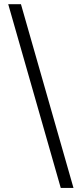

<svg xmlns="http://www.w3.org/2000/svg" viewBox="-20 -907 398 935"><path d="M337.9 8.3H275.9L20 -886.7H82Z"/></svg>

Font: Ignotum
Style: Regular
Weight: 400
Designer: GGBot
Version: 0.10